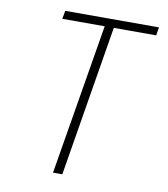

<svg xmlns="http://www.w3.org/2000/svg" viewBox="-82 -805 765 874"><g transform="rotate(10 300.0 -367.5)"><path d="M222 0 338 -697H142L149 -735H582L576 -697H380L265 0Z"/></g></svg>

Font: Iosevka Curly XLtExObl
Style: Regular
Weight: 200
Width: 7
Italic angle: -9°
Monospace: yes
Designer: Belleve Invis
Foundry: Belleve Invis
Version: Version 11.0.1; ttfautohint (v1.8.3)